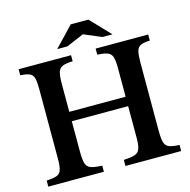

<svg xmlns="http://www.w3.org/2000/svg" viewBox="-133 -1090 1210 1221"><g transform="rotate(-15 472.5 -480.0)"><path d="M805 -161Q805 -110 812.5 -84.5Q820 -59 842.5 -50.5Q865 -42 910 -40V0H543V-40Q592 -42 616.5 -50.5Q641 -59 649.5 -83Q658 -107 658 -154V-363H287V-161Q287 -110 295 -84.5Q303 -59 327.5 -50.5Q352 -42 401 -40V0H35V-40Q80 -42 102.5 -50.5Q125 -59 132.5 -83Q140 -107 140 -154V-616Q140 -663 133.5 -686.5Q127 -710 107 -719Q87 -728 46 -730V-770H391V-730Q346 -729 324 -719.5Q302 -710 294.5 -685Q287 -660 287 -609V-425H658V-616Q658 -663 650.5 -686.5Q643 -710 620.5 -719Q598 -728 553 -730V-770H899V-730Q859 -729 838.5 -719.5Q818 -710 811.5 -685Q805 -660 805 -609ZM440 -960H556L680 -830H613L498 -879L383 -830H316Z"/></g></svg>

Font: Libre Baskerville
Style: Bold
Weight: 700
Designer: Pablo Impallari, Rodrigo Fuenzalida
Foundry: Pablo Impallari, Rodrigo Fuenzalida
Version: Version 1.051; ttfautohint (v1.8.4.7-5d5b)